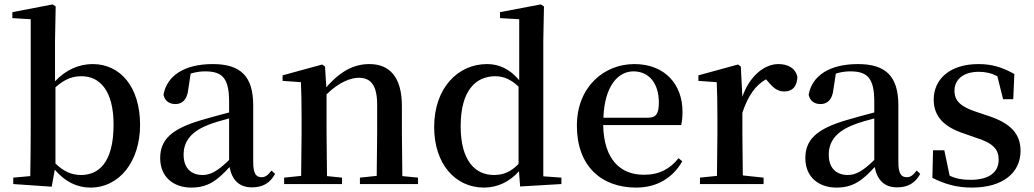

<svg xmlns="http://www.w3.org/2000/svg" viewBox="-20 -833 4679 869"><path d="M389 16C522 16 614 -104 614 -268C614 -441 523 -543 400 -543C339 -543 280 -519 229 -465V-647L232 -804L218 -813L36 -778V-751L119 -746V-232C119 -177 118 -93 117 -36L40 -29V0L214 12L228 -65C275 -9 331 16 389 16ZM231 -438C277 -479 313 -488 349 -488C433 -488 494 -421 494 -269C494 -95 425 -41 347 -41C305 -41 269 -56 231 -93Z M1120 15C1169 15 1202 -4 1225 -46L1209 -61C1191 -38 1180 -31 1164 -31C1139 -31 1126 -47 1126 -100V-356C1126 -488 1069 -543 943 -543C814 -543 735 -490 720 -404C726 -376 746 -362 774 -362C803 -362 827 -380 832 -428L843 -500C866 -507 887 -510 908 -510C986 -510 1017 -480 1017 -372V-324C976 -313 933 -302 897 -291C753 -250 705 -199 705 -117C705 -33 764 16 846 16C921 16 963 -16 1019 -77C1030 -19 1062 15 1120 15ZM1017 -109C962 -55 930 -41 897 -41C846 -41 811 -71 811 -133C811 -194 846 -238 923 -268C948 -278 982 -288 1017 -297Z M1684 0H1872V-29L1801 -36L1799 -232V-353C1799 -486 1742 -543 1652 -543C1586 -543 1524 -515 1457 -438L1451 -532L1438 -541L1259 -492V-467L1342 -461C1344 -412 1345 -368 1345 -301V-232L1343 -37L1266 -29V0H1528V-29L1460 -36L1458 -232V-406C1514 -461 1567 -481 1604 -481C1657 -481 1687 -449 1687 -359V-232L1685 -37L1609 -29V0Z M2334 11 2521 0V-29L2439 -35V-649L2442 -804L2427 -813L2243 -778V-751L2330 -746V-470C2287 -521 2239 -543 2184 -543C2052 -543 1945 -434 1945 -258C1945 -91 2041 16 2170 16C2232 16 2286 -10 2329 -58ZM2327 -91C2292 -55 2258 -41 2216 -41C2130 -41 2065 -106 2065 -262C2065 -427 2136 -488 2222 -488C2259 -488 2292 -474 2327 -441Z M2859 16C2954 16 3025 -28 3068 -103L3051 -117C3013 -69 2965 -42 2894 -42C2789 -42 2713 -110 2710 -267H3063C3067 -284 3069 -303 3069 -328C3069 -449 2991 -543 2851 -543C2713 -543 2591 -439 2591 -264C2591 -81 2702 16 2859 16ZM2711 -300C2716 -440 2775 -510 2847 -510C2918 -510 2962 -455 2962 -369C2962 -320 2951 -300 2912 -300Z M3224 0H3436V-29L3342 -39L3340 -232V-323C3366 -400 3399 -447 3447 -474L3455 -465C3479 -436 3499 -419 3529 -419C3570 -419 3588 -446 3589 -485C3580 -526 3545 -543 3503 -543C3439 -543 3372 -488 3340 -395L3333 -532L3320 -541L3141 -492V-467L3224 -461C3226 -412 3227 -369 3227 -301V-232L3225 -37L3148 -29V0Z M4040 15C4089 15 4122 -4 4145 -46L4129 -61C4111 -38 4100 -31 4084 -31C4059 -31 4046 -47 4046 -100V-356C4046 -488 3989 -543 3863 -543C3734 -543 3655 -490 3640 -404C3646 -376 3666 -362 3694 -362C3723 -362 3747 -380 3752 -428L3763 -500C3786 -507 3807 -510 3828 -510C3906 -510 3937 -480 3937 -372V-324C3896 -313 3853 -302 3817 -291C3673 -250 3625 -199 3625 -117C3625 -33 3684 16 3766 16C3841 16 3883 -16 3939 -77C3950 -19 3982 15 4040 15ZM3937 -109C3882 -55 3850 -41 3817 -41C3766 -41 3731 -71 3731 -133C3731 -194 3766 -238 3843 -268C3868 -278 3902 -288 3937 -297Z M4379 16C4520 16 4599 -52 4599 -150C4599 -225 4557 -274 4455 -308L4401 -326C4326 -350 4300 -378 4300 -422C4300 -473 4340 -508 4410 -508C4441 -508 4467 -502 4494 -488L4520 -384H4566L4571 -498C4517 -528 4471 -543 4409 -543C4278 -543 4206 -474 4206 -382C4206 -303 4257 -257 4342 -229L4396 -210C4477 -185 4500 -156 4500 -110C4500 -53 4456 -19 4372 -19C4334 -19 4305 -25 4278 -38L4254 -153H4203L4200 -28C4256 0 4309 16 4379 16Z"/></svg>

Font: Noto Serif SC SemiBold
Style: Regular
Weight: 600
Designer: Ryoko NISHIZUKA 西塚涼子 (kana & ideographs); Frank Grießhammer (Latin, Greek & Cyrillic); Wenlong ZHANG 张文龙 (bopomofo); San
Foundry: Adobe
Version: Version 2.001;hotconv 1.1.0;makeotfexe 2.6.0